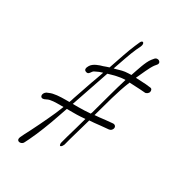

<svg xmlns="http://www.w3.org/2000/svg" viewBox="-176 -768 866 946"><g transform="rotate(30 257.0 -295.0)"><path d="M71 -207C50 -193 55 -165 79 -174L90 -179C106 -188 137 -188 163 -188H180L162 -144C138 -90 104 -20 80 25L69 48C67 53 66 58 67 62C71 76 95 73 101 58L113 34C135 -11 163 -82 181 -136L199 -188H236C249 -188 262 -188 276 -189L303 -191C292 -151 280 -108 269 -71L259 -34C257 -29 257 -24 258 -20C260 -6 272 -17 277 -30L287 -68C298 -108 311 -152 323 -194C339 -195 361 -197 386 -200L429 -204C434 -205 438 -206 442 -210C455 -223 449 -240 433 -240L391 -236C368 -233 348 -231 332 -230L333 -232C354 -306 373 -385 402 -455C427 -454 447 -453 463 -452L490 -450C499 -448 511 -457 513 -466C515 -476 511 -485 501 -485L475 -488C460 -489 440 -490 417 -491C431 -521 450 -566 465 -587L474 -598C492 -617 462 -636 447 -616L438 -605C419 -581 404 -529 391 -492C380 -492 367 -491 356 -490C334 -487 318 -480 299 -476C315 -521 333 -577 349 -612L361 -637C371 -660 355 -671 346 -651L335 -626C317 -585 297 -522 279 -470H278C267 -467 258 -463 249 -460C230 -455 199 -445 187 -425C179 -412 176 -399 188 -394C209 -384 210 -411 225 -416C238 -423 253 -429 265 -432C257 -408 248 -384 239 -359L202 -251C199 -242 197 -233 193 -224H172C140 -224 104 -222 83 -212ZM212 -224C235 -293 262 -369 285 -438C313 -446 344 -456 378 -456C357 -389 337 -310 316 -235C314 -232 314 -230 313 -227C291 -225 267 -224 245 -224Z"/></g></svg>

Font: Stray Cat
Style: UltCnObl
Weight: 400
Version: Version 1.0